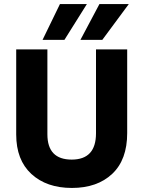

<svg xmlns="http://www.w3.org/2000/svg" viewBox="-20 -918 708 948"><path d="M298 -721H190L276 -898H409ZM485 -721H377L471 -898H616ZM608 -261Q608 -129 534 -59.5Q460 10 335 10Q210 10 135 -59Q60 -128 60 -254V-674H214V-255Q214 -130 334 -130Q454 -130 454 -260V-674H608Z"/></svg>

Font: Hind Kochi
Style: Bold
Weight: 700
Designer: Dhruvi Tolia
Foundry: Indian Type Foundry
Version: Version 0.702;PS 1.0;hotconv 1.0.81;makeotf.lib2.5.63406